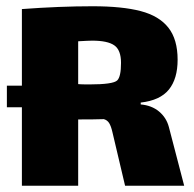

<svg xmlns="http://www.w3.org/2000/svg" viewBox="-20 -594 620 614"><path d="M569 0H380L346 -144Q344 -152 339.5 -171.5Q335 -191 329 -200.5Q323 -210 312 -213Q284 -212 230 -212V0H50V-251H2V-320H50V-565Q171 -574 276 -574Q371 -574 430 -558.5Q489 -543 518.5 -505.5Q548 -468 548 -403Q548 -342 520 -307.5Q492 -273 430 -266V-260Q465 -257 488.5 -237.5Q512 -218 520 -188ZM230 -325Q239 -324 265 -324Q342 -324 355 -337Q367 -349 367 -393Q367 -434 345.5 -449Q324 -464 275 -464Q264 -464 230 -462Z"/></svg>

Font: Lalezar
Style: Regular
Weight: 400
Designer: Borna Izadpanah
Foundry: Borna Izadpanah
Version: Version 1.003